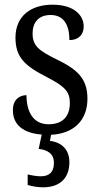

<svg xmlns="http://www.w3.org/2000/svg" viewBox="-20 -565 428 819"><path d="M164 234C233 234 276 197 276 127C276 74 244 42 193 36L198 10C295 5 353 -52 353 -144C353 -228 312 -268 223 -311C148 -348 119 -368 119 -422C119 -469 144 -501 196 -501C248 -501 276 -464 276 -394C315 -394 337 -417 337 -452C337 -502 293 -545 204 -545C110 -545 46 -495 46 -405C46 -320 86 -284 180 -236C255 -197 278 -175 278 -126C278 -69 248 -35 187 -35C121 -35 93 -89 93 -159C66 -159 35 -143 35 -95C35 -31 81 3 158 9L145 70C183 75 210 90 210 130C210 170 189 187 154 187C139 187 119 184 98 179V224C119 231 147 234 164 234Z"/></svg>

Font: Noto Serif Devanagari Condensed
Style: Regular
Weight: 400
Width: 3
Designer: Universal Thirst, Indian Type Foundry and the Monotype Design Team
Foundry: Monotype Imaging Inc.
Version: Version 2.004